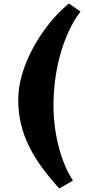

<svg xmlns="http://www.w3.org/2000/svg" viewBox="-20 -853 482 1095"><path d="M84 -282Q84 -355 106.5 -431Q129 -507 169 -580.5Q209 -654 261 -719Q313 -784 373 -833L439 -787Q400 -736 370.5 -671Q341 -606 322 -535.5Q303 -465 294 -393.5Q285 -322 285 -255Q285 -190 293 -129Q301 -68 315.5 -13Q330 42 350.5 90.5Q371 139 396 177L318 222Q264 163 221 104.5Q178 46 147 -16Q116 -78 100 -144Q84 -210 84 -282Z"/></svg>

Font: Literata ExtraBold
Style: Italic
Weight: 800
Italic angle: -2°
Designer: Latin by Veronika Burian and Jose Scaglione. Greek by Irene Vlachou. Cyrillic by Vera Evstafieva
Foundry: TypeTogether
Version: Version 3.002